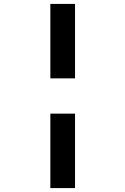

<svg xmlns="http://www.w3.org/2000/svg" viewBox="-20 -850 640 980"><path d="M237 -450V-830H363V-450ZM237 110V-270H363V110Z"/></svg>

Font: JetBrains Mono NL
Style: Bold
Weight: 700
Monospace: yes
Designer: Philipp Nurullin, Konstantin Bulenkov
Foundry: JetBrains
Version: Version 2.305; ttfautohint (v1.8.4.7-5d5b)